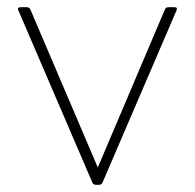

<svg xmlns="http://www.w3.org/2000/svg" viewBox="-20 -512 540 532"><path d="M254 0C258 0 262 -1 264 -6L469 -483C472 -490 469 -492 463 -492H447C443 -492 439 -491 437 -486L251 -48L64 -486C62 -491 58 -492 54 -492H37C31 -492 28 -489 31 -483L236 -6C238 -1 242 0 246 0Z"/></svg>

Font: LINE Seed Sans TH Thin
Style: Regular
Weight: 250
Designer: Dalton Maag Ltd | Thai characters by Cadson Demak Co.,Ltd.
Foundry: Dalton Maag Ltd
Version: Version 1.003